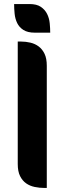

<svg xmlns="http://www.w3.org/2000/svg" viewBox="-20 -932 319 952"><path d="M212 0H202Q176 0 152 -5Q128 -10 109.5 -23Q91 -36 79.5 -59Q68 -82 68 -119V-726H84Q108 -726 131 -720.5Q154 -715 172 -701.5Q190 -688 201 -665Q212 -642 212 -606ZM153 -770Q117 -770 96 -783.5Q75 -797 65 -818Q55 -839 52.5 -864Q50 -889 50 -912H126Q162 -912 182.5 -898Q203 -884 213.5 -863Q224 -842 226.5 -817Q229 -792 229 -770Z"/></svg>

Font: Kenia
Style: Regular
Weight: 400
Designer: Julia Petretta
Foundry: Julia Petretta
Version: Version 1.001